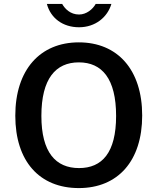

<svg xmlns="http://www.w3.org/2000/svg" viewBox="-20 -949 802 979"><path d="M548 -929H468C453 -902 421 -875 383 -875C339 -875 311 -904 297 -929H219C238 -857 300 -810 383 -810C466 -810 528 -861 548 -929ZM382 10C581 10 705 -128 705 -360C705 -594 579 -733 382 -733C185 -733 58 -594 58 -359C58 -127 181 10 382 10ZM383 -92C264 -92 191 -172 191 -358C191 -548 264 -631 382 -631C500 -631 572 -548 572 -358C572 -171 501 -92 383 -92Z"/></svg>

Font: United Sans SemiBold
Style: Regular
Weight: 600
Designer: Pablo Impallari, Rodrigo Fuenzalida (Modified by Dan O. Williams)
Version: Version 1.000;PS 001.000;hotconv 1.0.88;makeotf.lib2.5.64775